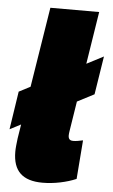

<svg xmlns="http://www.w3.org/2000/svg" viewBox="-62 -777 483 823"><g transform="rotate(5 180.0 -365.0)"><path d="M-8 -206 17 -370 368 -552 342 -387ZM121 -740H331L249 -221Q248 -215 247.5 -210Q247 -205 247 -201Q247 -194 249.5 -189Q252 -184 256.5 -182Q261 -180 268 -180Q277 -180 286.5 -181.5Q296 -183 310 -186L297 -19Q267 -6 228.5 2Q190 10 152 10Q88 10 56.5 -20Q25 -50 25 -112Q25 -124 26.5 -139Q28 -154 30 -170Z"/></g></svg>

Font: Georama ExtraCondensed Thin Black
Style: Italic
Weight: 900
Italic angle: -9°
Version: Version 1.001